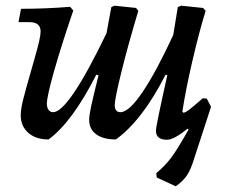

<svg xmlns="http://www.w3.org/2000/svg" viewBox="-20 -480 802 676"><path d="M723 -104 665 74Q652 117 638.5 137Q625 157 599 176L532 145L530 130Q561 104 582.5 75.5Q604 47 644 -24L640 -27Q593 12 568 12Q529 12 529 -20Q529 -36 569 -215L563 -217Q481 -56 388 11Q344 11 319 -7Q294 -25 294 -58Q294 -74 301 -106.5Q308 -139 327 -215L319 -217Q235 -51 151 11Q106 11 79.5 -12.5Q53 -36 53 -74Q53 -96 62 -131.5Q71 -167 91 -236Q93 -244 103 -278.5Q113 -313 118 -335.5Q123 -358 123 -369Q123 -402 84 -402H45L54 -449Q140 -449 227 -456L238 -443Q196 -320 170.5 -230Q145 -140 145 -115Q145 -101 151 -93Q157 -85 167 -85Q221 -85 355 -363L372 -455L383 -460L459 -452L467 -442Q431 -322 407.5 -227Q384 -132 384 -110Q384 -85 404 -85Q434 -85 482 -156Q530 -227 590 -357L606 -455L618 -460L695 -452L704 -442Q681 -367 657.5 -266Q634 -165 622 -87L626 -83Q633 -84 644.5 -92.5Q656 -101 694 -134L708 -133Z"/></svg>

Font: Alegreya Medium
Style: Italic
Weight: 500
Italic angle: -7°
Designer: Juan Pablo del Peral
Foundry: Huerta Tipografica
Version: Version 2.008; ttfautohint (v1.8)